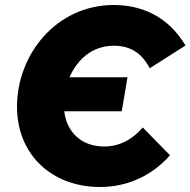

<svg xmlns="http://www.w3.org/2000/svg" viewBox="-20 -731 762 768"><path d="M380 17C489 17 588 -28 660 -110L551 -221C508 -171 455 -145 397 -145C307 -145 247 -201 237 -286H467L490 -422H258C289 -493 349 -548 435 -548C503 -548 547 -518 579 -458L722 -549C652 -667 545 -711 435 -711C207 -711 48 -515 48 -304C48 -112 188 17 380 17Z"/></svg>

Font: Fixel Display ExtraBold
Style: Italic
Weight: 800
Italic angle: -10°
Designer: AlfaBravo + MacPaw
Foundry: Kyrylo Tkachov, Marchela Mozhyna, Serhii Makarenko, Maria Weinstein, Zakhar Kryvoshyya
Version: Version 1.210;Glyphs 3.2 (3217)